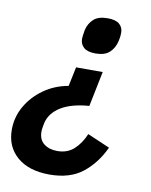

<svg xmlns="http://www.w3.org/2000/svg" viewBox="-100 -595 666 845"><g transform="rotate(10 233.0 -173.0)"><path d="M179 188Q87 188 34.5 143Q-18 98 -18 22Q-18 -34 9.5 -82.5Q37 -131 85 -165.5Q133 -200 195 -211L213 -297H332L300 -140Q220 -134 173.5 -105Q127 -76 117 -29Q116 -22 114 -12Q112 -2 112 8Q112 44 135.5 62Q159 80 195 80Q240 80 269.5 53Q299 26 317 -17L417 26Q384 98 327.5 143Q271 188 179 188ZM286 -372Q250 -372 233.5 -387Q217 -402 217 -425Q217 -430 218 -438.5Q219 -447 222 -465Q229 -495 250 -514.5Q271 -534 313 -534Q349 -534 365.5 -519.5Q382 -505 382 -482Q382 -477 381.5 -468.5Q381 -460 377 -442Q370 -412 349 -392Q328 -372 286 -372Z"/></g></svg>

Font: IBM Plex Sans SemiBold
Style: Italic
Weight: 600
Italic angle: -11.31°
Designer: Mike Abbink, Paul van der Laan, Pieter van Rosmalen
Foundry: Bold Monday
Version: Version 3.201